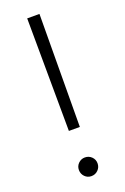

<svg xmlns="http://www.w3.org/2000/svg" viewBox="-140 -753 523 803"><g transform="rotate(-20 121.5 -351.0)"><path d="M145.5 -205.1H96.7L93.8 -707H148.4ZM80.1 -37.1Q80.1 -54.2 92.3 -66.2Q104.5 -78.1 121.1 -78.1Q138.7 -78.1 150.9 -66.2Q163.1 -54.2 163.1 -37.1Q163.1 -19.5 150.9 -7.3Q138.7 4.9 121.1 4.9Q104 4.9 92 -7.3Q80.1 -19.5 80.1 -37.1Z"/></g></svg>

Font: Pretendard GOV ExtraLight
Style: Regular
Weight: 200
Designer: Base glyphs from Inter by Rasmus Andersson; Hangeul glyphs from Noto Sans CJK(Source Han Sans) by Jang Soo-young and Kan
Foundry: Kil Hyung-jin
Version: Version 1.309